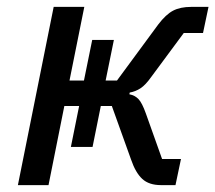

<svg xmlns="http://www.w3.org/2000/svg" viewBox="-20 -538 626 558"><path d="M136 -518H225L182 -304H224L248 -422H311L287 -304H320L440 -467Q462 -496 483 -507Q504 -518 536 -518H586L570 -442H514L420 -315Q403 -291 388.5 -281.5Q374 -272 357 -269L356 -264Q372 -261 382.5 -250Q393 -239 404 -208L451 -76H506L490 0H448Q413 0 393.5 -18Q374 -36 361 -74L305 -230H273L249 -111H186L210 -230H167L121 0H32Z"/></svg>

Font: IBM Plex Sans Text
Style: Italic
Weight: 450
Italic angle: -11°
Designer: Mike Abbink, Paul van der Laan, Pieter van Rosmalen
Foundry: Bold Monday
Version: Version 3.005